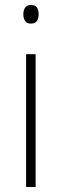

<svg xmlns="http://www.w3.org/2000/svg" viewBox="-20 -745 245 765"><path d="M103 -725Q121 -725 127.5 -714.5Q134 -704 134 -688Q134 -672 127 -661.5Q120 -651 103 -651Q87 -651 80 -661.5Q73 -672 73 -688Q73 -704 80 -714.5Q87 -725 103 -725ZM122 -529V0H84V-529Z"/></svg>

Font: Noto Sans Telugu SemiCondensed ExtraLight
Style: Regular
Weight: 200
Width: 4
Designer: Jelle Bosma - Monotype Design Team
Foundry: Monotype Imaging Inc.
Version: Version 2.005; ttfautohint (v1.8.4.7-5d5b)